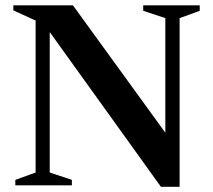

<svg xmlns="http://www.w3.org/2000/svg" viewBox="-20 -695 798 720"><path d="M113.5 -48V-618L30 -656V-675H253.5L634 -150.5L600 -115V-627L517 -654.5V-675H729V-654.5L653.5 -627V5.5H583.5L145.5 -604L166.5 -621.5V-48L249.5 -20.5V0H37.5V-20.5Z"/></svg>

Font: Newsreader 24pt SemiBold
Style: Regular
Weight: 600
Designer: Hugues Gentile
Foundry: Production Type
Version: Version 1.003